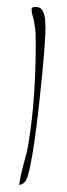

<svg xmlns="http://www.w3.org/2000/svg" viewBox="-20 -471 194 553"><path d="M36 62V61Q36 51 41 29.5Q46 8 52.5 -15Q59 -38 61 -52Q73 -124 78 -197.5Q83 -271 83 -344Q83 -358 82.5 -373.5Q82 -389 79 -403Q78 -413 74.5 -423.5Q71 -434 71 -444Q71 -449 75 -450Q79 -451 83 -451Q97 -451 103 -439.5Q109 -428 110 -414Q111 -400 111 -390Q111 -375 108.5 -339Q106 -303 101.5 -256.5Q97 -210 91.5 -160.5Q86 -111 79.5 -66Q73 -21 66.5 10Q60 41 54 50Q51 54 46.5 57.5Q42 61 36 62Z"/></svg>

Font: The Nautigal
Style: Regular
Weight: 400
Designer: Robert E. Leuschke
Foundry: Robert E. Leuschke
Version: Version 1.100; ttfautohint (v1.8.3)